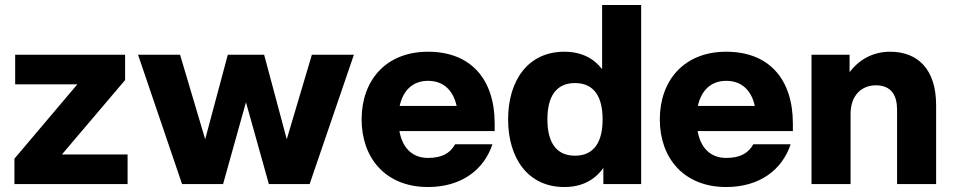

<svg xmlns="http://www.w3.org/2000/svg" viewBox="-20 -740 3832 772"><path d="M38 0H493V-119H229L483 -418V-520H41V-401H291L38 -102Z M1061 0H1225L1403 -520H1234L1133 -180L1042 -520H896L805 -180L704 -520H535L712 0H877L969 -329Z M1701 12C1835 12 1926 -57 1960 -160H1810C1790 -124 1757 -105 1701 -105C1638 -105 1598 -145 1586 -213H1969V-243C1969 -422 1873 -532 1701 -532C1530 -532 1434 -415 1434 -260C1434 -105 1530 12 1701 12ZM1587 -314C1601 -378 1641 -415 1701 -415C1762 -415 1802 -378 1816 -314Z M2558 0V-720H2401V-462C2367 -506 2317 -532 2249 -532C2102 -532 2023 -415 2023 -260C2023 -105 2102 12 2249 12C2321 12 2372 -17 2406 -65V0ZM2181 -260C2181 -349 2214 -406 2292 -406C2370 -406 2403 -349 2403 -260C2403 -171 2370 -114 2292 -114C2214 -114 2181 -171 2181 -260Z M2900 12C3034 12 3125 -57 3159 -160H3009C2989 -124 2956 -105 2900 -105C2837 -105 2797 -145 2785 -213H3168V-243C3168 -422 3072 -532 2900 -532C2729 -532 2633 -415 2633 -260C2633 -105 2729 12 2900 12ZM2786 -314C2800 -378 2840 -415 2900 -415C2961 -415 3001 -378 3015 -314Z M3587 -298V0H3744V-317C3744 -462 3670 -532 3559 -532C3486 -532 3432 -497 3396 -450V-520H3243V0H3400V-282C3400 -360 3448 -397 3501 -397C3567 -397 3587 -353 3587 -298Z"/></svg>

Font: Aspekta 750
Style: Regular
Weight: 750
Designer: Ivo Dolenc
Version: Version 2.000